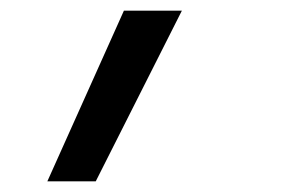

<svg xmlns="http://www.w3.org/2000/svg" viewBox="-20 -166 540 361"><path d="M69 175 213 -146H322L160 175Z"/></svg>

Font: Iosevka Curly Medium Oblique
Style: Regular
Weight: 500
Italic angle: -9°
Monospace: yes
Designer: Belleve Invis
Foundry: Belleve Invis
Version: Version 11.1.0; ttfautohint (v1.8.3)